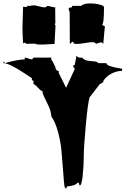

<svg xmlns="http://www.w3.org/2000/svg" viewBox="-21 -1080 749 1145"><path d="M577.6 -827.1 554.2 -819.3Q549.3 -819.3 546.1 -824Q543 -828.6 530 -828.6Q517.1 -828.6 485.1 -823.2Q453.1 -817.9 438.7 -817.9Q424.3 -817.9 417.5 -821.3Q417.5 -828.1 416.3 -829.3Q415 -830.6 409.2 -830.6Q407.7 -829.6 405.3 -826.2Q400.4 -819.3 395.5 -819.3L394.5 -1007.3L387.7 -1027.3L396 -1036.1L403.3 -1034.7Q407.7 -1035.2 410.2 -1044.9H462.4Q479 -1059.6 513.7 -1059.6Q548.3 -1059.6 573.7 -1052.7Q599.1 -1045.9 599.1 -1037.6Q599.1 -933.6 587.4 -933.6Q598.1 -923.8 604.5 -923.8L594.7 -817.9L586.4 -827.1ZM150.9 -1044.4 179.2 -1048.3Q189 -1048.3 211.7 -1042.2Q234.4 -1036.1 243.9 -1036.1Q253.4 -1036.1 256.3 -1040.5Q259.3 -1044.9 263.7 -1044.9L302.7 -1036.1L308.1 -1037.6L309.1 -940.4Q306.6 -940.4 306.6 -938.5V-934.1Q306.6 -932.6 306.2 -931.6Q310.1 -931.6 310.1 -928.7L304.2 -817.9L235.4 -814.5H206.5Q196.8 -814.5 191.4 -819.3H146L144 -817.9Q139.6 -819.3 136.2 -819.3H133.8Q132.3 -825.7 127 -825.7L116.7 -821.3Q112.8 -884.8 112.8 -916.5L116.7 -1039.6L132.8 -1038.6Q139.2 -1038.6 140.4 -1039.6Q141.6 -1040.5 141.6 -1046.9Q144.5 -1044.4 150.9 -1044.4ZM8.8 -703.6Q85.4 -725.6 126.5 -725.6V-736.3Q134.8 -736.3 148.9 -731.2Q163.1 -726.1 170.4 -725.6L178.7 -736.3H284.7V-725.6Q288.6 -721.2 299.8 -699.7Q311 -678.2 311 -670.4V-669.4L319.8 -657.2Q320.8 -659.2 323.2 -659.2Q325.7 -659.2 327.9 -656.2Q330.1 -653.3 330.1 -650.6Q330.1 -647.9 328.6 -646.5L373 -556.6L425.3 -669.4L416.5 -680.2V-692.4H425.3Q425.3 -702.1 429.9 -720.2Q434.6 -738.3 434.6 -748.5Q441.9 -736.3 458.5 -736.3H469.2Q481 -721.7 500.7 -718.5Q520.5 -715.3 539.1 -714.1Q557.6 -712.9 566.4 -703.6H613.3Q613.3 -686 685.5 -673.8Q698.2 -671.4 708 -670.4L706.1 -657.2Q674.3 -657.2 643.6 -640.9Q612.8 -624.5 594.2 -596.7L596.2 -595.2Q596.2 -589.4 585.4 -584Q574.7 -578.6 574.7 -579.1L513.2 -499.5Q502.4 -462.9 490.5 -331.3Q478.5 -199.7 478.5 -147.7Q478.5 -95.7 472.4 -34.9Q466.3 25.9 454.6 25.9Q454.1 25.9 451.7 23.4L452.1 22.5Q452.1 11.2 442.9 8.8Q425.3 29.3 378.9 31.7L373 45.9L363.8 34.2Q359.9 5.4 355 -64.5Q350.1 -134.3 345.2 -184.8Q340.3 -235.4 324.7 -293.9Q309.1 -352.5 284.7 -386.2Q284.7 -418.5 260.3 -465.3Q235.8 -512.2 231.4 -533.2H240.7Q224.6 -535.6 207.3 -555.2Q189.9 -574.7 178.7 -579.1V-601.1Q177.7 -598.6 175.3 -598.6Q172.9 -598.6 170.7 -602.1Q168.5 -605.5 168.5 -608.2Q168.5 -610.8 170.4 -612.8Q164.1 -616.7 122.6 -644.5Q33.2 -703.6 -1 -703.6V-713.9Z"/></svg>

Font: Butcherman Caps
Style: Regular
Weight: 400
Version: Version 001.003